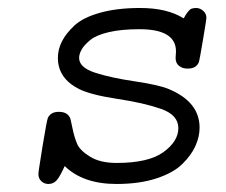

<svg xmlns="http://www.w3.org/2000/svg" viewBox="-20 -457 565 481"><path d="M76.2 -21Q76.2 -26.9 86.7 -91.3Q97.2 -155.8 100.1 -162.1Q107.9 -177.2 127.9 -176.8Q148.9 -176.8 155.8 -161.1Q156.7 -159.2 161.4 -136.5Q166 -113.8 173.1 -96.9Q180.2 -80.1 205.6 -64.5Q231 -48.8 272 -48.8Q352.1 -48.8 389.4 -75.9Q426.8 -103 426.8 -136Q426.8 -168.9 383.8 -184.1Q340.8 -199.2 274.4 -209.2Q208 -219.2 178.2 -233.9Q125 -260.7 125 -312Q125 -333 135 -353Q145 -373 166.5 -393.1Q188 -413.1 230.5 -425Q272.9 -437 331.1 -437Q398.9 -437 439.9 -411.1Q440.9 -412.1 442.9 -415.5Q444.8 -418.9 445.3 -419.9Q445.8 -420.9 448 -423.8Q450.2 -426.8 451.7 -428.5Q453.1 -430.2 455.1 -432.1Q457 -434.1 459.5 -435.1Q461.9 -436 464.8 -436.5Q467.8 -437 471.2 -437Q481 -437 489 -429.9Q497.1 -422.9 497.1 -412.1Q497.1 -408.2 488.5 -357.2Q480 -306.2 478 -300.8Q471.2 -284.7 449.2 -285.2Q437 -285.2 428.5 -292Q419.9 -298.8 419.9 -312Q419.9 -314 420.4 -319.6Q420.9 -325.2 420.9 -328.1Q420.9 -384.3 328.1 -383.8Q284.2 -383.8 252.7 -376.5Q221.2 -369.1 206.1 -356.7Q190.9 -344.2 184.6 -333Q178.2 -321.8 178.2 -312Q178.2 -288.1 217.5 -275.1Q256.8 -262.2 317.9 -253.2Q378.9 -244.1 402.8 -233.9Q480 -201.7 480 -137.2Q480 -114.3 469.5 -91.1Q459 -67.9 436.5 -45.9Q414.1 -23.9 371.6 -10Q329.1 3.9 272 3.9Q188 3.9 142.1 -41Q129.9 -14.2 121.8 -5.1Q113.8 3.9 101.1 3.9Q91.3 3.9 83.7 -2.9Q76.2 -9.8 76.2 -21Z"/></svg>

Font: CMU Typewriter Text
Style: LightOblique
Weight: 200
Italic angle: -9.46001°
Version: Version 0.7.0